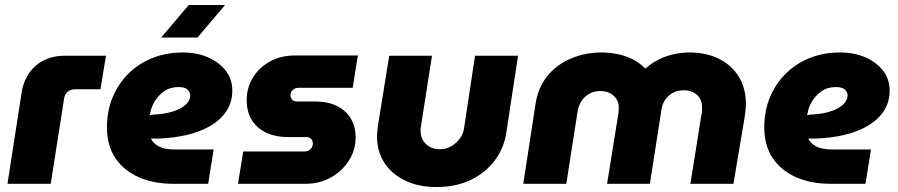

<svg xmlns="http://www.w3.org/2000/svg" viewBox="-20 -739 3610 772"><path d="M10 0 67 -367Q78 -436 124.5 -475.5Q171 -515 241 -515H406L384 -380H280Q264 -380 252 -370Q240 -360 238 -344L184 0Z M676 0Q599 0 539 -26Q479 -52 444.5 -102.5Q410 -153 410 -227Q410 -293 433 -348Q456 -403 497 -443.5Q538 -484 593.5 -506Q649 -528 715 -528Q772 -528 816.5 -508.5Q861 -489 887.5 -455Q914 -421 914 -375Q914 -327 889.5 -291Q865 -255 823.5 -231.5Q782 -208 729.5 -196Q677 -184 620 -182Q611 -182 603 -182Q595 -182 587 -182Q595 -163 618.5 -150.5Q642 -138 682 -138H839L817 0ZM582 -277Q585 -277 588 -277Q591 -277 594 -278Q638 -280 667.5 -288.5Q697 -297 714 -308.5Q731 -320 738 -332Q745 -344 745 -355Q745 -369 734 -379Q723 -389 698 -389Q664 -389 640 -372Q616 -355 601.5 -330.5Q587 -306 584 -283Q583 -281 582.5 -279.5Q582 -278 582 -277ZM628 -588 739 -719H885L774 -588Z M937 0 958 -130H1204Q1215 -130 1222.5 -134.5Q1230 -139 1234 -146.5Q1238 -154 1238 -162Q1238 -173 1231 -180.5Q1224 -188 1210 -188H1135Q1089 -188 1052.5 -204.5Q1016 -221 994 -254Q972 -287 972 -337Q972 -386 996.5 -426.5Q1021 -467 1065 -491.5Q1109 -516 1167 -516H1419L1398 -386H1180Q1170 -386 1163 -381.5Q1156 -377 1152 -371Q1148 -365 1148 -356Q1148 -346 1154.5 -338.5Q1161 -331 1174 -331H1248Q1299 -331 1335.5 -312.5Q1372 -294 1391 -261.5Q1410 -229 1410 -186Q1410 -136 1383 -93.5Q1356 -51 1310.5 -25.5Q1265 0 1209 0Z M2063 -515 2016 -207Q2007 -144 1969.5 -94Q1932 -44 1872.5 -15.5Q1813 13 1735 13Q1663 13 1609 -13Q1555 -39 1525.5 -84.5Q1496 -130 1496 -190Q1496 -200 1497.5 -213Q1499 -226 1500 -236L1545 -515H1717L1673 -234Q1672 -230 1671.5 -223.5Q1671 -217 1671 -213Q1671 -181 1692.5 -160Q1714 -139 1749 -139Q1774 -139 1794.5 -151Q1815 -163 1829 -182Q1843 -201 1846 -224L1890 -515Z M2084 0 2133 -319Q2143 -387 2181 -433.5Q2219 -480 2276 -504Q2333 -528 2399 -528Q2431 -528 2463 -521.5Q2495 -515 2523 -501Q2551 -487 2574 -464H2576Q2601 -486 2629 -500Q2657 -514 2689 -521Q2721 -528 2753 -528Q2820 -528 2871 -502.5Q2922 -477 2950.5 -430.5Q2979 -384 2979 -321Q2979 -306 2977 -290Q2975 -274 2973 -261L2929 0H2756L2800 -276Q2802 -283 2802.5 -290.5Q2803 -298 2803 -305Q2803 -339 2782.5 -357.5Q2762 -376 2729 -376Q2705 -376 2686 -366Q2667 -356 2655 -338.5Q2643 -321 2640 -300L2593 0H2421L2464 -268Q2466 -277 2467 -287.5Q2468 -298 2468 -306Q2468 -326 2458.5 -341Q2449 -356 2432.5 -364.5Q2416 -373 2394 -373Q2370 -373 2350.5 -362.5Q2331 -352 2319 -334Q2307 -316 2303 -295L2257 0Z M3319 0Q3242 0 3182 -26Q3122 -52 3087.5 -102.5Q3053 -153 3053 -227Q3053 -293 3076 -348Q3099 -403 3140 -443.5Q3181 -484 3236.5 -506Q3292 -528 3358 -528Q3415 -528 3459.5 -508.5Q3504 -489 3530.5 -455Q3557 -421 3557 -375Q3557 -327 3532.5 -291Q3508 -255 3466.5 -231.5Q3425 -208 3372.5 -196Q3320 -184 3263 -182Q3254 -182 3246 -182Q3238 -182 3230 -182Q3238 -163 3261.5 -150.5Q3285 -138 3325 -138H3482L3460 0ZM3225 -277Q3228 -277 3231 -277Q3234 -277 3237 -278Q3281 -280 3310.5 -288.5Q3340 -297 3357 -308.5Q3374 -320 3381 -332Q3388 -344 3388 -355Q3388 -369 3377 -379Q3366 -389 3341 -389Q3307 -389 3283 -372Q3259 -355 3244.5 -330.5Q3230 -306 3227 -283Q3226 -281 3225.5 -279.5Q3225 -278 3225 -277Z"/></svg>

Font: MuseoModerno Thin ExtraBold
Style: Italic
Weight: 800
Italic angle: -9°
Version: Version 1.003